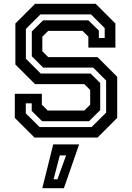

<svg xmlns="http://www.w3.org/2000/svg" viewBox="-20 -720 691 1005"><path d="M160.5 0 57.5 -103V-229H199V-172L229.5 -141.5H421.5L452 -172V-249L421.5 -279.5H163.5L60.5 -382.5V-597L163.5 -700H481L584 -597V-471H442.5V-528L412 -558.5H232.5L201.5 -528V-451.5L232.5 -421H490.5L593.5 -318V-103L490.5 0ZM187 -55H459.5L535.5 -130.5V-298.5L468 -366H206L146.5 -425.5V-555.5L205.5 -613.5H442.5L497.5 -560V-521H528V-573L456.5 -644.5H191.5L115.5 -568.5V-412.5L193 -335H454L504.5 -285.5V-143.5L446 -85.5H200.5L146 -139.5V-179H115V-126.5ZM201.5 265 258.5 36H394L314.5 265ZM260.5 218.5H280.5L326 93.5H293Z"/></svg>

Font: Tourney Thin SemiBold
Style: Regular
Weight: 600
Version: Version 1.015